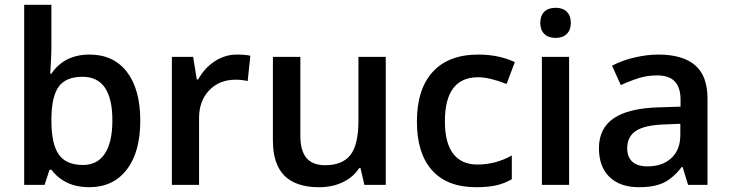

<svg xmlns="http://www.w3.org/2000/svg" viewBox="-20 -780 3083 810"><path d="M357.9 -549.8Q459 -549.8 515.4 -476.6Q571.8 -403.3 571.8 -271Q571.8 -138.2 514.6 -64.2Q457.5 9.8 356 9.8Q253.4 9.8 196.8 -64H189L168 0H82V-759.8H196.8V-579.1Q196.8 -559.1 194.8 -519.5Q192.9 -480 191.9 -469.2H196.8Q251.5 -549.8 357.9 -549.8ZM328.1 -456.1Q258.8 -456.1 228.3 -415.3Q197.8 -374.5 196.8 -278.8V-271Q196.8 -172.4 228 -128.2Q259.3 -84 330.1 -84Q391.1 -84 422.6 -132.3Q454.1 -180.7 454.1 -272Q454.1 -456.1 328.1 -456.1Z M979 -549.8Q1013.7 -549.8 1036.1 -544.9L1024.9 -438Q1000.5 -443.8 974.1 -443.8Q905.3 -443.8 862.5 -398.9Q819.8 -354 819.8 -282.2V0H705.1V-540H794.9L810.1 -444.8H815.9Q842.8 -493.2 886 -521.5Q929.2 -549.8 979 -549.8Z M1517.1 0 1501 -70.8H1495.1Q1471.2 -33.2 1427 -11.7Q1382.8 9.8 1326.2 9.8Q1228 9.8 1179.7 -39.1Q1131.3 -87.9 1131.3 -187V-540H1247.1V-207Q1247.1 -145 1272.5 -114Q1297.9 -83 1352.1 -83Q1424.3 -83 1458.3 -126.2Q1492.2 -169.4 1492.2 -271V-540H1607.4V0Z M1988.8 9.8Q1866.2 9.8 1802.5 -61.8Q1738.8 -133.3 1738.8 -267.1Q1738.8 -403.3 1805.4 -476.6Q1872.1 -549.8 1998 -549.8Q2083.5 -549.8 2151.9 -518.1L2117.2 -425.8Q2044.4 -454.1 1997.1 -454.1Q1856.9 -454.1 1856.9 -268.1Q1856.9 -177.2 1891.8 -131.6Q1926.8 -85.9 1994.1 -85.9Q2070.8 -85.9 2139.2 -124V-23.9Q2108.4 -5.9 2073.5 2Q2038.6 9.8 1988.8 9.8Z M2380.9 0H2266.1V-540H2380.9ZM2259.3 -683.1Q2259.3 -713.9 2276.1 -730.5Q2293 -747.1 2324.2 -747.1Q2354.5 -747.1 2371.3 -730.5Q2388.2 -713.9 2388.2 -683.1Q2388.2 -653.8 2371.3 -637Q2354.5 -620.1 2324.2 -620.1Q2293 -620.1 2276.1 -637Q2259.3 -653.8 2259.3 -683.1Z M2882.8 0 2859.9 -75.2H2856Q2816.9 -25.9 2777.3 -8.1Q2737.8 9.8 2675.8 9.8Q2596.2 9.8 2551.5 -33.2Q2506.8 -76.2 2506.8 -154.8Q2506.8 -238.3 2568.8 -280.8Q2630.9 -323.2 2757.8 -327.1L2851.1 -330.1V-358.9Q2851.1 -410.6 2826.9 -436.3Q2802.7 -461.9 2752 -461.9Q2710.4 -461.9 2672.4 -449.7Q2634.3 -437.5 2599.1 -420.9L2562 -502.9Q2606 -525.9 2658.2 -537.8Q2710.4 -549.8 2756.8 -549.8Q2859.9 -549.8 2912.4 -504.9Q2964.8 -460 2964.8 -363.8V0ZM2711.9 -78.1Q2774.4 -78.1 2812.3 -113Q2850.1 -147.9 2850.1 -210.9V-257.8L2780.8 -254.9Q2699.7 -252 2662.8 -227.8Q2626 -203.6 2626 -153.8Q2626 -117.7 2647.5 -97.9Q2668.9 -78.1 2711.9 -78.1Z"/></svg>

Font: Open Sans Semibold
Style: Regular
Weight: 600
Foundry: Ascender Corporation
Version: Version 1.10